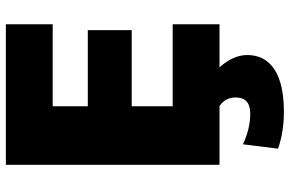

<svg xmlns="http://www.w3.org/2000/svg" viewBox="-187 -583 990 656"><g transform="rotate(-90 308.0 -255.0)"><path d="M553 -570H273V-450H533V-300H273V-160H553V0H406Q448 47 448 95Q448 155 399 187.5Q350 220 253 220Q186 220 128 200L143 80Q196 105 248 105Q303 105 303 55Q303 20 274 0H73V-730H553Z"/></g></svg>

Font: M PLUS 1p Black
Style: Regular
Weight: 900
Version: Version 1.061